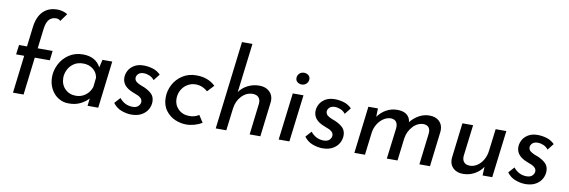

<svg xmlns="http://www.w3.org/2000/svg" viewBox="-55 -1210 4924 1661"><g transform="rotate(10 2406.5 -379.5)"><path d="M128 -331H57L68 -415H138L159 -589Q170 -679 217 -727Q264 -775 343 -775Q365 -775 389.5 -768.5Q414 -762 432 -750L383 -682Q370 -698 344 -698Q306 -698 283 -672Q260 -646 253 -588L232 -415H363L353 -331H221L181 0H88Z M887 -414 837 0H743L751 -66Q726 -37 681 -14Q636 9 577 8Q530 9 488.5 -16Q447 -41 422 -87.5Q397 -134 397 -193Q397 -250 425 -305.5Q453 -361 505.5 -396Q558 -431 628 -431Q740 -431 785 -345L801 -414ZM773 -251Q767 -296 731 -325Q695 -354 644 -354Q593 -354 559.5 -330Q526 -306 510 -271.5Q494 -237 494 -204Q494 -144 531.5 -106Q569 -68 628 -68Q674 -68 711 -95Q748 -122 764 -169Z M966 -65 1012 -116Q1059 -59 1127 -59Q1161 -59 1178 -76.5Q1195 -94 1195 -114Q1195 -133 1183 -145Q1171 -157 1157 -163.5Q1143 -170 1106 -184Q1014 -221 1014 -296Q1014 -326 1029 -356Q1044 -386 1077.5 -407Q1111 -428 1162 -428Q1200 -428 1240 -416.5Q1280 -405 1311 -374L1267 -318Q1249 -341 1224 -351.5Q1199 -362 1173 -362Q1143 -362 1126.5 -346Q1110 -330 1110 -310Q1111 -288 1128 -275.5Q1145 -263 1167 -254.5Q1189 -246 1197 -243Q1242 -223 1266 -198Q1290 -173 1290 -131Q1290 -98 1273 -66Q1256 -34 1219.5 -12.5Q1183 9 1128 9Q1087 9 1041.5 -7.5Q996 -24 966 -65Z M1610 11Q1562 11 1513 -9.5Q1464 -30 1430 -75.5Q1396 -121 1396 -189Q1396 -248 1424 -301.5Q1452 -355 1504 -389Q1556 -423 1626 -423Q1729 -423 1793 -361L1739 -303Q1720 -321 1692.5 -333Q1665 -345 1632 -345Q1595 -345 1562 -325.5Q1529 -306 1509.5 -271.5Q1490 -237 1490 -195Q1490 -140 1528 -103Q1566 -66 1626 -66Q1671 -66 1709 -90L1749 -28Q1720 -10 1683 0.5Q1646 11 1610 11Z M2299 -320 2298 -306 2261 0H2167L2200 -276Q2203 -309 2186.5 -329Q2170 -349 2134 -350Q2078 -350 2036 -305.5Q1994 -261 1986 -194L1962 0H1869L1963 -775H2055L2002 -343Q2030 -383 2076.5 -406.5Q2123 -430 2178 -430Q2232 -430 2265.5 -399.5Q2299 -369 2299 -320Z M2567 -414 2516 0H2422L2473 -414ZM2539 -607Q2560 -607 2576.5 -594.5Q2593 -582 2593 -560Q2593 -536 2576 -519.5Q2559 -503 2534 -503Q2512 -504 2496.5 -516.5Q2481 -529 2481 -551Q2481 -574 2497.5 -590.5Q2514 -607 2539 -607Z M2645 -65 2691 -116Q2738 -59 2806 -59Q2840 -59 2857 -76.5Q2874 -94 2874 -114Q2874 -133 2862 -145Q2850 -157 2836 -163.5Q2822 -170 2785 -184Q2693 -221 2693 -296Q2693 -326 2708 -356Q2723 -386 2756.5 -407Q2790 -428 2841 -428Q2879 -428 2919 -416.5Q2959 -405 2990 -374L2946 -318Q2928 -341 2903 -351.5Q2878 -362 2852 -362Q2822 -362 2805.5 -346Q2789 -330 2789 -310Q2790 -288 2807 -275.5Q2824 -263 2846 -254.5Q2868 -246 2876 -243Q2921 -223 2945 -198Q2969 -173 2969 -131Q2969 -98 2952 -66Q2935 -34 2898.5 -12.5Q2862 9 2807 9Q2766 9 2720.5 -7.5Q2675 -24 2645 -65Z M3789 -323Q3789 -313 3788 -307L3751 0H3658L3691 -273L3692 -287Q3692 -345 3636 -349Q3581 -349 3540 -304Q3499 -259 3490 -197L3466 0H3372L3406 -273Q3411 -345 3349 -349Q3313 -349 3281.5 -327.5Q3250 -306 3229.5 -271Q3209 -236 3204 -196L3180 0H3087L3137 -414H3221L3219 -340Q3250 -383 3294 -407Q3338 -431 3391 -431Q3441 -431 3471 -409Q3501 -387 3506 -344Q3538 -384 3581 -407.5Q3624 -431 3671 -431Q3726 -431 3757.5 -401.5Q3789 -372 3789 -323Z M4349 -414 4298 0H4213L4217 -77Q4190 -35 4143.5 -9.5Q4097 16 4043 16Q3990 16 3957.5 -13.5Q3925 -43 3925 -92Q3925 -102 3926 -107L3963 -414H4057L4023 -139Q4020 -105 4036.5 -85Q4053 -65 4089 -64Q4123 -64 4154 -84.5Q4185 -105 4205.5 -141Q4226 -177 4231 -221L4255 -414Z M4427 -65 4473 -116Q4520 -59 4588 -59Q4622 -59 4639 -76.5Q4656 -94 4656 -114Q4656 -133 4644 -145Q4632 -157 4618 -163.5Q4604 -170 4567 -184Q4475 -221 4475 -296Q4475 -326 4490 -356Q4505 -386 4538.5 -407Q4572 -428 4623 -428Q4661 -428 4701 -416.5Q4741 -405 4772 -374L4728 -318Q4710 -341 4685 -351.5Q4660 -362 4634 -362Q4604 -362 4587.5 -346Q4571 -330 4571 -310Q4572 -288 4589 -275.5Q4606 -263 4628 -254.5Q4650 -246 4658 -243Q4703 -223 4727 -198Q4751 -173 4751 -131Q4751 -98 4734 -66Q4717 -34 4680.5 -12.5Q4644 9 4589 9Q4548 9 4502.5 -7.5Q4457 -24 4427 -65Z"/></g></svg>

Font: Josefin Sans
Style: Italic
Weight: 400
Italic angle: -7°
Designer: Santiago Orozco
Foundry: Typemade
Version: Version 2.000